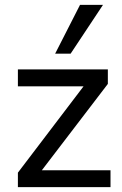

<svg xmlns="http://www.w3.org/2000/svg" viewBox="-20 -774 506 794"><path d="M54 0V-60L343 -440V-417H54V-487H426V-427L134 -45V-70H437V0ZM208 -552 311 -754H406L272 -552Z"/></svg>

Font: Nunito Sans 12pt ExtraLight 12pt Medium
Style: Regular
Weight: 500
Version: Version 3.101;gftools[0.9.27]